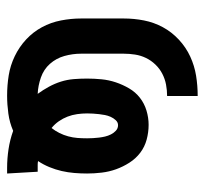

<svg xmlns="http://www.w3.org/2000/svg" viewBox="-38 -530 576 540"><g transform="rotate(90 250.0 -260.0)"><path d="M452 8Q426 8 399.5 4Q373 0 348 -9Q325 1 299.5 4.5Q274 8 249 8Q220 8 192 3.5Q164 -1 138 -13.5Q112 -26 91 -45.5Q70 -65 56.5 -90Q43 -115 37.5 -143.5Q32 -172 32 -200V-320Q32 -349 37.5 -377Q43 -405 56.5 -430Q70 -455 91.5 -475Q113 -495 139 -507Q165 -519 193 -523.5Q221 -528 250 -528V-442Q234 -442 218 -439Q202 -436 187.5 -428.5Q173 -421 161.5 -409Q150 -397 143 -382.5Q136 -368 133.5 -352Q131 -336 131 -320V-200Q131 -176 137.5 -153Q144 -130 159.5 -112.5Q175 -95 198 -87Q221 -79 244 -78Q233 -93 224 -109.5Q215 -126 209.5 -143.5Q204 -161 202.5 -179.5Q201 -198 201 -217Q201 -237 203 -257.5Q205 -278 211.5 -297.5Q218 -317 228.5 -335Q239 -353 255 -365.5Q271 -378 291 -384Q311 -390 331 -390Q352 -390 372.5 -384.5Q393 -379 409.5 -366.5Q426 -354 437.5 -336Q449 -318 456 -298.5Q463 -279 465.5 -258Q468 -237 468 -217Q468 -199 466.5 -181Q465 -163 461 -145.5Q457 -128 450 -111Q443 -94 433 -79Q438 -78 443 -78Q448 -78 454 -78Q456 -78 458.5 -78Q461 -78 463 -78L468 8Q464 8 460 8Q456 8 452 8ZM340 -117Q348 -127 354 -139Q360 -151 363.5 -164Q367 -177 368 -190Q369 -203 369 -217Q369 -225 368.5 -233.5Q368 -242 367 -250.5Q366 -259 364 -267.5Q362 -276 358 -284Q354 -292 347.5 -298Q341 -304 332 -304Q324 -304 318 -297.5Q312 -291 308.5 -283Q305 -275 303.5 -267Q302 -259 301 -250.5Q300 -242 299.5 -233.5Q299 -225 299 -217Q299 -203 301 -189Q303 -175 308 -162Q313 -149 321 -137.5Q329 -126 340 -117Z"/></g></svg>

Font: Iosevka SS04 Semibold
Style: Regular
Weight: 600
Monospace: yes
Designer: Belleve Invis
Foundry: Belleve Invis
Version: Version 19.0.0; ttfautohint (v1.8.4)